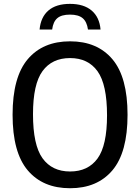

<svg xmlns="http://www.w3.org/2000/svg" viewBox="-20 -963 724 992"><path d="M45 -370Q45 -564.5 123.2 -657Q201.5 -749.5 342 -749.5Q482.5 -749.5 560.8 -657Q639 -564.5 639 -370Q639 -175.5 560.8 -83Q482.5 9.5 342 9.5Q201.5 9.5 123.2 -83Q45 -175.5 45 -370ZM533 -367Q533 -526.5 484 -594.8Q435 -663 342 -663Q249 -663 199.8 -595.8Q150.5 -528.5 150.5 -373Q150.5 -213.5 199.8 -145.2Q249 -77 342 -77Q435 -77 484 -144.2Q533 -211.5 533 -367ZM341.5 -943Q413 -943 453.5 -908.5Q494 -874 499.5 -810.5H434.5Q429 -850.5 407.2 -869Q385.5 -887.5 341.5 -887.5Q297.5 -887.5 276 -869Q254.5 -850.5 249.5 -810.5H184.5Q190.5 -874.5 230.2 -908.8Q270 -943 341.5 -943Z"/></svg>

Font: Encode Sans Semi Condensed Medium
Style: Regular
Weight: 500
Width: 4
Designer: Multiple Designers
Foundry: Impallari Type
Version: Version 2.000